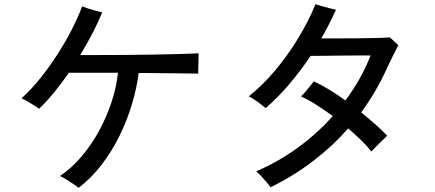

<svg xmlns="http://www.w3.org/2000/svg" viewBox="-20 -825 2040 900"><path d="M349 55Q341 49 324.5 38Q308 27 290.5 16Q273 5 261 0Q315 -36 361.5 -90.5Q408 -145 443.5 -210Q479 -275 502.5 -345.5Q526 -416 533 -484Q509 -484 485 -484Q461 -484 439 -484Q398 -484 363 -484Q328 -484 303 -484Q270 -437 235 -393.5Q200 -350 163 -315Q156 -321 140 -331Q124 -341 107.5 -350.5Q91 -360 81 -364Q126 -405 169 -458.5Q212 -512 249.5 -570.5Q287 -629 316.5 -686.5Q346 -744 365 -795Q375 -791 393.5 -785Q412 -779 430.5 -774Q449 -769 459 -767Q440 -720 413.5 -669Q387 -618 356 -567Q388 -567 442.5 -567Q497 -567 561.5 -567.5Q626 -568 692.5 -569Q759 -570 816 -571.5Q873 -573 911 -575Q911 -566 910.5 -546.5Q910 -527 909.5 -508Q909 -489 909 -480Q870 -481 793.5 -481.5Q717 -482 630 -483Q621 -411 598 -335Q575 -259 539.5 -187Q504 -115 456 -52.5Q408 10 349 55Z M1248 53Q1242 44 1230 29.5Q1218 15 1205 1Q1192 -13 1181 -22Q1284 -66 1375.5 -132.5Q1467 -199 1540 -281Q1500 -310 1461.5 -334.5Q1423 -359 1391 -373Q1398 -379 1410 -393Q1422 -407 1434 -422Q1446 -437 1451 -444Q1485 -428 1523 -405Q1561 -382 1599 -354Q1675 -456 1717 -565Q1698 -565 1663 -565Q1628 -565 1585.5 -564.5Q1543 -564 1503.5 -563.5Q1464 -563 1436 -563Q1389 -493 1336 -430.5Q1283 -368 1225 -318Q1212 -330 1188 -347.5Q1164 -365 1146 -373Q1210 -424 1269 -494Q1328 -564 1377 -644.5Q1426 -725 1459 -805Q1468 -802 1487.5 -796.5Q1507 -791 1526.5 -786Q1546 -781 1555 -779Q1539 -745 1522 -711Q1505 -677 1486 -645Q1518 -645 1565 -645Q1612 -645 1661 -645.5Q1710 -646 1749.5 -647Q1789 -648 1807 -650Q1815 -643 1827.5 -631.5Q1840 -620 1847 -613Q1839 -597 1823 -565.5Q1807 -534 1796 -510Q1746 -398 1673 -298Q1708 -270 1739 -242.5Q1770 -215 1795 -189Q1789 -183 1773.5 -168Q1758 -153 1743 -138Q1728 -123 1721 -115Q1701 -140 1673 -167.5Q1645 -195 1612 -223Q1539 -140 1447.5 -70Q1356 0 1248 53Z"/></svg>

Font: Zen Kaku Gothic Antique Medium
Style: Regular
Weight: 500
Designer: Yoshimichi Ohira
Foundry: Positype
Version: Version 1.002